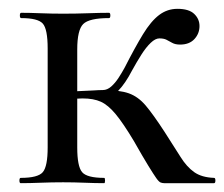

<svg xmlns="http://www.w3.org/2000/svg" viewBox="-20 -415 508 435"><path d="M27 0Q24 0 24 -6Q24 -12 27 -12Q66 -12 77 -25Q88 -38 88 -81V-305Q88 -349 77 -361.5Q66 -374 28 -374Q25 -374 25 -380Q25 -386 28 -386Q47 -386 72 -385Q97 -384 123 -384Q152 -384 179.5 -385Q207 -386 227 -386Q230 -386 230 -380Q230 -374 227 -374Q182 -374 168.5 -360.5Q155 -347 155 -303V-81Q155 -38 166 -25Q177 -12 216 -12Q218 -12 218 -6Q218 0 216 0Q196 0 172 -1Q148 -2 123 -2Q97 -2 72 -1Q47 0 27 0ZM352 0Q348 0 344 -1.5Q340 -3 334 -11.5Q328 -20 316 -39.5Q304 -59 283 -96Q259 -136 242 -156.5Q225 -177 208.5 -184.5Q192 -192 167 -192Q150 -192 125 -189L124 -207Q140 -208 157.5 -208.5Q175 -209 190 -210Q205 -211 213 -211Q251 -211 272 -203.5Q293 -196 310 -176Q327 -156 353 -116Q375 -82 389 -59.5Q403 -37 420 -25Q437 -13 465 -12Q468 -12 468 -6Q468 0 465 0ZM213 -193V-211Q223 -211 232 -219Q241 -227 248.5 -238.5Q256 -250 262 -261Q286 -308 304 -337.5Q322 -367 340.5 -381Q359 -395 382 -395Q408 -395 420 -383.5Q432 -372 432 -356Q432 -339 420.5 -326.5Q409 -314 388 -314Q377 -314 370 -318Q363 -322 357 -325Q351 -328 341 -328Q332 -328 321.5 -318Q311 -308 300.5 -291.5Q290 -275 279 -255Q264 -226 248 -209.5Q232 -193 213 -193Z"/></svg>

Font: Cormorant Medium
Style: Regular
Weight: 500
Designer: Christian Thalmann (Catharsis Fonts)
Foundry: Catharsis Fonts
Version: Version 4.000